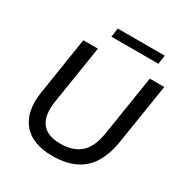

<svg xmlns="http://www.w3.org/2000/svg" viewBox="-199 -1025 1130 1185"><g transform="rotate(30 366.0 -432.5)"><path d="M339 9Q271 9 219 -10Q167 -29 133 -68Q99 -107 86.5 -165.5Q74 -224 87 -302L150 -705H254L189 -293Q172 -188 211.5 -134.5Q251 -81 345 -81Q436 -81 488 -127Q540 -173 556 -275L624 -705H727L659 -274Q644 -181 605.5 -118Q567 -55 501 -23Q435 9 339 9ZM289 -811 298 -874H633L624 -811Z"/></g></svg>

Font: Nunito Sans 12pt SemiBold
Style: Italic
Weight: 600
Italic angle: -9°
Designer: Vernon Adams
Foundry: Vernon Adams
Version: Version 3.101;gftools[0.9.27]